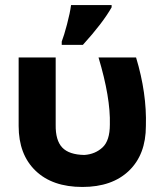

<svg xmlns="http://www.w3.org/2000/svg" viewBox="-20 -729 625 762"><path d="M54 -229V-501H201V-234Q200 -172 227 -143.5Q254 -115 315 -114Q358 -117 387 -144Q416 -171 416 -235Q419 -341 371 -501H520Q563 -359 559 -229Q559 -116 492 -51.5Q425 13 307 13Q188 13 121 -51.5Q54 -116 54 -229ZM225 -564Q234 -587 246 -632.5Q258 -678 262 -709H423V-700Q388 -638 309 -551H225Z"/></svg>

Font: Montserrat GRBold
Style: Regular
Weight: 700
Designer: Julieta Ulanovsky
Foundry: Julieta Ulanovsky
Version: Version 1.00 May 29, 2023, initial release